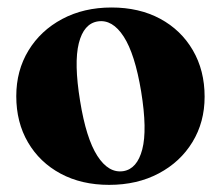

<svg xmlns="http://www.w3.org/2000/svg" viewBox="-20 -494 604 525"><path d="M285 -473.5Q360.5 -473.5 417.8 -442.8Q475 -412 507.2 -356.8Q539.5 -301.5 539.5 -229.5Q539.5 -160 506.2 -105.5Q473 -51 414 -19.8Q355 11.5 278.5 11.5Q203 11.5 145.8 -19.2Q88.5 -50 56.5 -104.8Q24.5 -159.5 24.5 -231Q24.5 -301 57.8 -355.8Q91 -410.5 150 -442Q209 -473.5 285 -473.5ZM317 -26Q355 -32 369 -85.5Q383 -139 366 -243.5Q349 -346.5 318.2 -394Q287.5 -441.5 247.5 -435.5Q209 -429.5 195.5 -375.8Q182 -322 199 -218Q215.5 -115.5 246.2 -67.8Q277 -20 317 -26Z"/></svg>

Font: Fraunces 72pt S000
Style: Bold
Weight: 700
Version: Version 1.000; ttfautohint (v1.8.3)